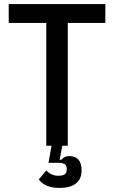

<svg xmlns="http://www.w3.org/2000/svg" viewBox="-20 -718 561 946"><path d="M273 208Q202 208 171 166L208 122Q233 148 267 148Q290 148 299.5 140.5Q309 133 309 116Q309 99 299.5 91.5Q290 84 267 84H219L234 0H208V-605H23V-698H499V-605H314V0H287L274 69H283Q296 51 321 51Q382 51 382 122Q382 164 354 186Q326 208 273 208Z"/></svg>

Font: IBM Plex Sans Condensed Medium
Style: Regular
Weight: 500
Width: 3
Designer: Mike Abbink, Paul van der Laan, Pieter van Rosmalen
Foundry: Bold Monday
Version: Version 1.3